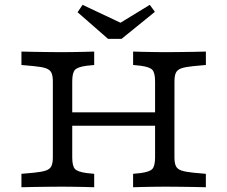

<svg xmlns="http://www.w3.org/2000/svg" viewBox="-20 -788 957 808"><path d="M202.4 -369.4V-445.2Q202.4 -468.7 196.5 -481.6Q190.5 -494.5 173.4 -500.6Q156.3 -506.6 122.8 -509.7L70.2 -514.5V-571Q94.1 -570.2 123.2 -569.8Q152.3 -569.4 181.4 -569Q210.5 -568.5 234.7 -568.5H242.8H247Q266.3 -568.5 288.9 -569Q311.5 -569.4 334.6 -569.8Q357.6 -570.2 376.4 -571V-514.5L345.5 -511.4Q307 -506.5 295.5 -494Q284 -481.6 284 -445.2V-369.4ZM632.6 -201.6 632.6 -445.2Q632.6 -481.6 621.1 -494Q609.6 -506.5 571.1 -511.4L540.2 -514.6V-571Q558.9 -570.2 582 -569.8Q605 -569.4 628.1 -569Q651.1 -568.5 669.6 -568.5H673.8H681.9Q706.1 -568.5 735.2 -569Q764.3 -569.4 793.4 -569.8Q822.4 -570.2 846.4 -571V-514.5L793.8 -509.7Q761.1 -506.6 743.6 -500.6Q726.1 -494.5 720.1 -481.6Q714.2 -468.7 714.2 -445.2L714.1 -201.6ZM234.7 -2.4Q210.5 -2.4 181.4 -2Q152.3 -1.6 123.2 -1.2Q94.1 -0.8 70.2 0V-56.5L122.8 -61.2Q156.3 -64.5 173.4 -70.4Q190.5 -76.4 196.5 -89.4Q202.4 -102.3 202.4 -125.8V-369.4H284V-125.8Q284 -89.4 295.5 -76.9Q307 -64.5 345.5 -59.6L376.4 -56.5V0Q357.6 -0.8 334.6 -1.2Q311.5 -1.6 288.9 -2Q266.3 -2.4 247 -2.4H242.8ZM254.4 -258.9V-315.3H662.2V-258.9ZM669.5 -2.4Q651 -2.4 628 -2Q605 -1.6 581.9 -1.2Q558.9 -0.8 540.1 0V-56.5L571.1 -59.6Q609.5 -64.5 621 -76.9Q632.6 -89.4 632.6 -125.8V-201.6H714.1V-125.8Q714.1 -102.3 720.1 -89.4Q726 -76.4 743.5 -70.4Q761 -64.5 793.8 -61.2L846.3 -56.5V0Q822.4 -0.8 793.3 -1.2Q764.2 -1.6 735.1 -2Q706 -2.4 681.8 -2.4H673.7ZM610.3 -767.6 631.9 -738.2 491.4 -624.3H434.9L306.5 -736.5L327.5 -767.6L524.7 -674.6L451.9 -670.8Z"/></svg>

Font: Playfair 5pt SemiExpanded Light
Style: Regular
Weight: 300
Width: 6
Designer: Claus Eggers Sørensen
Foundry: Claus Eggers Sørensen
Version: Version 2.203